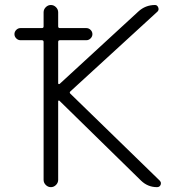

<svg xmlns="http://www.w3.org/2000/svg" viewBox="-20 -774 719 772"><path d="M62.5 -612.3Q52.7 -612.3 45.4 -619.6Q38.1 -627 38.1 -636.7Q38.1 -646.5 45.4 -653.8Q52.7 -661.1 62.5 -661.1H148.4Q155.3 -661.1 155.3 -668V-724.6Q155.3 -736.3 164.1 -745.1Q172.9 -753.9 184.6 -753.9Q196.3 -753.9 205.1 -745.1Q213.9 -736.3 213.9 -724.6V-668Q213.9 -661.1 220.7 -661.1H327.1Q336.9 -661.1 344.2 -653.8Q351.6 -646.5 351.6 -636.7Q351.6 -627 344.2 -619.6Q336.9 -612.3 327.1 -612.3H220.7Q213.9 -612.3 213.9 -605.5V-439.5Q213.9 -436.5 215.8 -436Q217.8 -435.5 219.7 -436.5L536.1 -727.5Q564.5 -753.9 603.5 -753.9Q612.3 -753.9 616.2 -744.1Q620.1 -734.4 613.3 -727.5L263.7 -407.2Q257.8 -402.3 262.7 -397.5L622.1 -47.9Q627 -43 627 -37.1Q627 -34.2 626 -31.2Q622.1 -21.5 611.3 -21.5Q574.2 -21.5 546.9 -47.9L218.8 -369.1Q217.8 -370.1 215.8 -369.6Q213.9 -369.1 213.9 -367.2V-50.8Q213.9 -39.1 205.1 -30.3Q196.3 -21.5 184.6 -21.5Q172.9 -21.5 164.1 -30.3Q155.3 -39.1 155.3 -50.8V-605.5Q155.3 -612.3 148.4 -612.3Z"/></svg>

Font: irohamaru Light
Style: Regular
Weight: 200
Designer: [Source Han Sans]
Ryoko NISHIZUKA  (kana & ideographs); Paul D. Hunt (Latin, Greek & Cyrillic); Wenlong ZHANG  (bopomofo
Version: Version 1.01